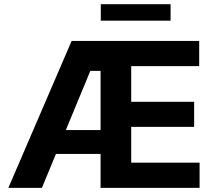

<svg xmlns="http://www.w3.org/2000/svg" viewBox="-20 -904 1034 924"><path d="M324.7 -707H938.6V-585.8H611.4V-414.1H914.3V-293.3H611.4V-121.2H940.5V0H464V-563.1H414.8L181.7 0H20.3ZM182.2 -278H547.6V-163.3H182.2ZM800.9 -804.5H465.1V-883.8H800.9Z"/></svg>

Font: Pretendard JP Variable
Style: Regular
Weight: 400
Designer: Base glyphs from Inter by Rasmus Andersson; Hangul glyphs from Noto Sans CJK(Source Han Sans) by Jang Soo-young and Kang
Foundry: Kil Hyung-jin
Version: Version 1.307;Glyphs 3.2 (3192)